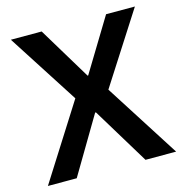

<svg xmlns="http://www.w3.org/2000/svg" viewBox="-108 -833 896 933"><g transform="rotate(-15 340.5 -366.5)"><path d="M333 -285 164 0H19L258 -377L29 -733H184L344 -468H347L508 -733H653L424 -376L664 0H510L337 -285Z"/></g></svg>

Font: IBM Plex Sans JP SemiBold
Style: Regular
Weight: 600
Designer: Mike Abbink; Paul van der Laan; Pieter van Rosmalen; Wujin Sim; Yejin Wi; Jinhee Kim; Boomi Park; Yona Kim; Kichan Ma
Foundry: Sandoll Inc.
Version: Version 1.001